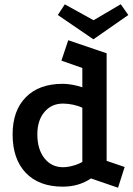

<svg xmlns="http://www.w3.org/2000/svg" viewBox="-20 -862 628 906"><path d="M537 23.8 409.2 -20Q352 18.8 276.2 18.8Q164.2 18.8 101.9 -46.2Q39.5 -111.2 39.5 -227.8Q39.5 -340 101.9 -403.2Q164.2 -466.5 276.2 -466.5Q297.2 -466.5 321.4 -462.1Q345.5 -457.8 368.5 -450V-541.2L269.8 -575.8L302 -672.2L483.2 -610.5V-103L568.2 -74ZM277.2 -73Q298.5 -73 323.6 -79.8Q348.8 -86.5 368.5 -98V-353.5Q351 -362.2 325.8 -367.8Q300.5 -373.2 277.2 -373.2Q222.8 -373.2 189.5 -333.4Q156.2 -293.5 156.2 -228Q156.2 -158 189.5 -115.5Q222.8 -73 277.2 -73ZM420.8 -676.5 252.8 -791.2 285.8 -841.5 421.5 -766.5 549.8 -842 585.5 -791.2Z"/></svg>

Font: Podkova VF Beta
Style: Regular
Weight: 400
Designer: Ilya Yudin
Foundry: Cyreal (www.cyreal.org)
Version: Version 2.100